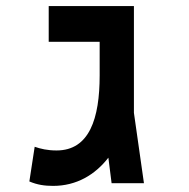

<svg xmlns="http://www.w3.org/2000/svg" viewBox="-20 -606 626 635"><path d="M155.8 8.8C232.9 8.8 294.4 -27.8 338.4 -84.5L349.1 0H456.1L422.9 -232.9V-585.9H141.1V-467.8H309.6V-356.4C309.6 -214.4 275.9 -108.4 167 -108.4C136.7 -108.4 114.3 -113.8 94.7 -120.6L77.1 -5.9C103.5 5.4 127.9 8.8 155.8 8.8Z"/></svg>

Font: Cascadia Mono SemiBold
Style: Regular
Weight: 600
Monospace: yes
Designer: Aaron Bell
Foundry: Saja Typeworks
Version: Version 2404.023